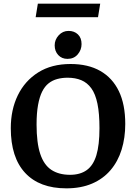

<svg xmlns="http://www.w3.org/2000/svg" viewBox="-20 -1014 743 1050"><path d="M343 16Q196 16 117.5 -68.5Q39 -153 39 -313Q39 -414 77.5 -493Q116 -572 189 -618Q262 -664 366 -664Q462 -664 528.5 -626Q595 -588 630 -515.5Q665 -443 665 -336Q665 -260 645 -195.5Q625 -131 584.5 -83.5Q544 -36 483.5 -10Q423 16 343 16ZM363 -58Q418 -58 454 -83.5Q490 -109 507 -165Q524 -221 524 -313Q524 -393 513 -446.5Q502 -500 479.5 -531Q457 -562 424.5 -575.5Q392 -589 350 -589Q320 -589 293.5 -582Q267 -575 246 -558.5Q225 -542 210.5 -513Q196 -484 188 -439.5Q180 -395 180 -333Q180 -233 200 -172.5Q220 -112 261 -85Q302 -58 363 -58ZM349 -692Q318 -692 298.5 -713Q279 -734 279 -766Q279 -797 301 -821Q323 -845 355 -845Q386 -845 406 -826Q426 -807 426 -773Q426 -741 405 -716.5Q384 -692 349 -692ZM175 -920 187 -994H528L516 -920Z"/></svg>

Font: Faustina Light SemiBold
Style: Regular
Weight: 600
Version: Version 1.200